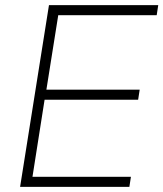

<svg xmlns="http://www.w3.org/2000/svg" viewBox="-20 -725 634 745"><path d="M58 0 170 -705H594L588 -666H206L160 -377H522L516 -338H153L106 -39H488L482 0Z"/></svg>

Font: Nunito Sans ExtraLight
Style: Italic
Weight: 200
Italic angle: -9°
Designer: Vernon Adams
Foundry: Vernon Adams
Version: Version 3.006; ttfautohint (v1.8.3)